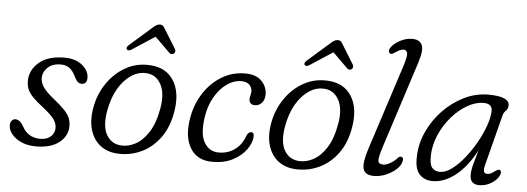

<svg xmlns="http://www.w3.org/2000/svg" viewBox="-48 -853 2734 997"><g transform="rotate(5 1318.5 -354.5)"><path d="M184 -32Q218 -32 238.5 -49.8Q259 -67.5 259 -95Q259 -117 245 -138.2Q231 -159.5 186.5 -194.5Q152 -221 132 -241.2Q112 -261.5 103.2 -280.8Q94.5 -300 94.5 -325Q94 -381.5 140.5 -422.2Q187 -463 274 -463Q332.5 -463 367 -434Q401.5 -405 401.5 -369Q401.5 -335.5 373 -335.5Q363 -335.5 354 -342.8Q345 -350 336.5 -367Q324 -395.5 305.5 -410.8Q287 -426 257.5 -426Q214 -426 189.5 -402.2Q165 -378.5 165 -347Q165 -324.5 180 -301.2Q195 -278 237.5 -244Q275 -214 294.8 -192.8Q314.5 -171.5 322.2 -153Q330 -134.5 330 -113Q331 -61.5 287.8 -26.2Q244.5 9 165.5 9Q121 9 88.5 -6Q56 -21 38.5 -43.2Q21 -65.5 21 -88Q21 -104 28.8 -113Q36.5 -122 48 -122Q71 -122 88.5 -91.5Q105 -60 129.5 -46Q154 -32 184 -32Z M722.5 -462.5Q805 -457 843.5 -395.5Q882 -334 866.5 -237Q853.5 -153 812.2 -96.5Q771 -40 712 -13.2Q653 13.5 587 9Q535.5 5.5 499.5 -23Q463.5 -51.5 448.5 -101.5Q433.5 -151.5 445.5 -219Q457.5 -287 496 -344.2Q534.5 -401.5 592.8 -434.5Q651 -467.5 722.5 -462.5ZM604.5 -34.5Q642.5 -31.5 680.8 -52Q719 -72.5 749 -119.8Q779 -167 792.5 -245Q806 -324 780.5 -370Q755 -416 706.5 -419.5Q663.5 -423 625 -397.2Q586.5 -371.5 558.2 -322.8Q530 -274 518.5 -208Q504 -126 529.2 -82Q554.5 -38 604.5 -34.5ZM618 -536Q601 -525 593 -533Q584.5 -541.5 600 -556.5L715.5 -658Q726 -667.5 734.5 -672.5Q743 -677.5 753 -677.5Q762.5 -677.5 768.2 -672.5Q774 -667.5 779 -658L841.5 -556.5Q845 -549 843.2 -542.8Q841.5 -536.5 836.5 -533Q824 -525 813 -536L735.5 -612.5Z M1200 -421.5Q1160 -421.5 1123.2 -395.2Q1086.5 -369 1060.2 -322.8Q1034 -276.5 1025.5 -217Q1012.5 -127.5 1039 -84.8Q1065.5 -42 1114 -42Q1161 -42 1197.2 -68Q1233.5 -94 1249.5 -141Q1259 -162 1273.5 -162Q1280.5 -162 1284.8 -155.8Q1289 -149.5 1287.5 -138.5Q1285.5 -106.5 1261 -72.2Q1236.5 -38 1192 -14.5Q1147.5 9 1085 9Q1004.5 9 968.8 -52Q933 -113 952 -214.5Q965 -283.5 1001.8 -339.8Q1038.5 -396 1093.5 -429.5Q1148.5 -463 1216.5 -463Q1273.5 -463 1302.2 -432.5Q1331 -402 1330.5 -362.5Q1330 -334.5 1315 -318.8Q1300 -303 1279.5 -303Q1265.5 -303 1257.2 -311Q1249 -319 1249.5 -332Q1249.5 -340 1252.2 -350.5Q1255 -361 1255.5 -372Q1255.5 -394 1240.8 -407.8Q1226 -421.5 1200 -421.5Z M1649.5 -462.5Q1732 -457 1770.5 -395.5Q1809 -334 1793.5 -237Q1780.5 -153 1739.2 -96.5Q1698 -40 1639 -13.2Q1580 13.5 1514 9Q1462.5 5.5 1426.5 -23Q1390.5 -51.5 1375.5 -101.5Q1360.5 -151.5 1372.5 -219Q1384.5 -287 1423 -344.2Q1461.5 -401.5 1519.8 -434.5Q1578 -467.5 1649.5 -462.5ZM1531.5 -34.5Q1569.5 -31.5 1607.8 -52Q1646 -72.5 1676 -119.8Q1706 -167 1719.5 -245Q1733 -324 1707.5 -370Q1682 -416 1633.5 -419.5Q1590.5 -423 1552 -397.2Q1513.5 -371.5 1485.2 -322.8Q1457 -274 1445.5 -208Q1431 -126 1456.2 -82Q1481.5 -38 1531.5 -34.5ZM1545 -536Q1528 -525 1520 -533Q1511.5 -541.5 1527 -556.5L1642.5 -658Q1653 -667.5 1661.5 -672.5Q1670 -677.5 1680 -677.5Q1689.5 -677.5 1695.2 -672.5Q1701 -667.5 1706 -658L1768.5 -556.5Q1772 -549 1770.2 -542.8Q1768.5 -536.5 1763.5 -533Q1751 -525 1740 -536L1662.5 -612.5Z M2106 -597.5 1958.5 -140.5Q1942 -88.5 1944 -71.2Q1946 -54 1970 -54Q1988 -54 2009.8 -67.5Q2031.5 -81 2044.5 -96.5Q2052.5 -105 2061 -102.5Q2075 -98.5 2069 -79Q2065.5 -58.5 2043.8 -38.2Q2022 -18 1990.8 -4.5Q1959.5 9 1927.5 9Q1880.5 9 1871.5 -22.8Q1862.5 -54.5 1886.5 -128.5L2028.5 -566.5Q2047 -622.5 2044 -640.2Q2041 -658 2023 -658Q2008 -658 1983.5 -641Q1976.5 -636 1969.2 -632.2Q1962 -628.5 1955.5 -632Q1950.5 -634.5 1949 -643Q1947.5 -651.5 1955 -662.5Q1968 -682.5 1999.2 -700Q2030.5 -717.5 2065 -717.5Q2103 -717.5 2115.2 -690.8Q2127.5 -664 2106 -597.5Z M2497.5 -97Q2492 -76.5 2494.8 -64.8Q2497.5 -53 2513.5 -53Q2523.5 -53 2532.5 -57.8Q2541.5 -62.5 2551.5 -70Q2569 -83 2576.5 -79Q2589 -71.5 2578.5 -49Q2567.5 -27 2539 -9Q2510.5 9 2475.5 9Q2453 9 2440.2 -3Q2427.5 -15 2427.5 -41Q2427.5 -53 2429.8 -67.2Q2432 -81.5 2438.5 -105.2Q2445 -129 2457 -170Q2408.5 -80.5 2350.5 -35.8Q2292.5 9 2233.5 9Q2190.5 9 2164.5 -18.8Q2138.5 -46.5 2141 -110Q2142.5 -177.5 2171.2 -240.5Q2200 -303.5 2248.2 -353.8Q2296.5 -404 2357 -433.8Q2417.5 -463.5 2483 -463.5Q2594.5 -463.5 2592.5 -415.5Q2591.5 -398.5 2580.5 -388Q2569.5 -377.5 2565.5 -362ZM2213 -124Q2211.5 -77 2225.8 -59.5Q2240 -42 2267.5 -42Q2295.5 -42 2327.8 -65.5Q2360 -89 2391.2 -127.5Q2422.5 -166 2448.2 -211.2Q2474 -256.5 2490 -300.8Q2506 -345 2507 -379.5Q2508 -418.5 2462 -418.5Q2420 -418.5 2376.8 -393.2Q2333.5 -368 2297 -325.8Q2260.5 -283.5 2237.5 -231Q2214.5 -178.5 2213 -124Z"/></g></svg>

Font: Fraunces 9pt SuperSoft Light
Style: Italic
Weight: 300
Italic angle: -16°
Version: Version 1.000;[b76b70a41]